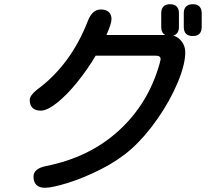

<svg xmlns="http://www.w3.org/2000/svg" viewBox="-20 -811 1040 911"><path d="M745 -749Q745 -769 755.5 -780Q766 -791 787 -791Q808 -791 818.5 -780Q829 -769 829 -749V-683Q829 -650 802 -642Q827 -635 843 -613Q859 -591 859 -563Q859 -505 823 -419Q787 -333 727.5 -247.5Q668 -162 603 -104Q542 -50 459 -8Q376 34 301.5 57Q227 80 193 80Q167 80 153 66.5Q139 53 139 27Q139 -11 198 -23Q405 -64 544.5 -192Q684 -320 737 -508L742 -529Q742 -539 736 -543Q730 -547 716 -547H434Q395 -481 346 -420.5Q297 -360 250.5 -323Q204 -286 173 -286Q148 -286 134.5 -299Q121 -312 121 -336Q121 -358 155 -385Q316 -503 397 -712Q418 -766 458 -766Q483 -766 496 -754Q509 -742 509 -720Q509 -699 485 -645H764Q745 -655 745 -683ZM852 -749Q852 -769 863 -780Q874 -791 895 -791Q916 -791 926.5 -780Q937 -769 937 -749V-683Q937 -662 926.5 -651Q916 -640 895 -640Q852 -640 852 -683Z"/></svg>

Font: 寒蝉全圆体 Bold
Style: Regular
Weight: 700
Designer: Warren2060
      Designed by Motoya company      

      [Varela Round]
      Joe Prince(Latin component); Avraham Cornf
Foundry: ChillType
Version: Version 3.200